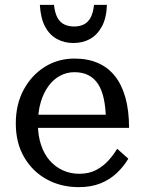

<svg xmlns="http://www.w3.org/2000/svg" viewBox="-20 -760 589 790"><path d="M136 -250Q136 -202 149 -163.5Q162 -125 185 -99Q208 -73 239 -59Q270 -45 306 -45Q347 -45 376.5 -61Q406 -77 427 -100.5Q448 -124 462 -148L508 -107Q489 -75 460.5 -48Q432 -21 393.5 -5.5Q355 10 304 10Q231 10 172.5 -22Q114 -54 79.5 -113Q45 -172 45 -252Q45 -331 77.5 -391Q110 -451 164.5 -485Q219 -519 286 -519Q341 -519 382.5 -501Q424 -483 452.5 -447.5Q481 -412 496 -358.5Q511 -305 511 -234H118V-288H444L416 -267Q415 -317 407 -354Q399 -391 383 -415Q367 -439 343 -451Q319 -463 286 -463Q255 -463 227.5 -448.5Q200 -434 179.5 -406Q159 -378 147.5 -339Q136 -300 136 -250ZM282 -583Q321 -583 351 -600Q381 -617 399.5 -651.5Q418 -686 420 -740H367Q363 -706 352.5 -687Q342 -668 325 -659.5Q308 -651 285 -651Q262 -651 244.5 -659.5Q227 -668 216.5 -687Q206 -706 202 -740H144Q147 -686 165 -651.5Q183 -617 213.5 -600Q244 -583 282 -583Z"/></svg>

Font: Roboto Serif 28pt
Style: Regular
Weight: 400
Designer: Greg Gazdowicz
Foundry: Commercial Type
Version: Version 1.008